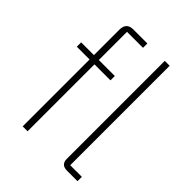

<svg xmlns="http://www.w3.org/2000/svg" viewBox="-210 -854 968 968"><g transform="rotate(45 274.5 -370.0)"><path d="M121 -477H30V-508H121V-689Q121 -740 170 -740H270V-709H156V-508H270V-477H156V0H121ZM437 0Q394 0 394 -42V-740H429V-31H512V0Z"/></g></svg>

Font: IBM Plex Sans KR ExtLt
Style: Regular
Weight: 200
Designer: Mike Abbink; Paul van der Laan; Pieter van Rosmalen; Wujin Sim; Chorong Kim; Dohee Lee;
Foundry: Sandoll Inc.
Version: Version 1.002